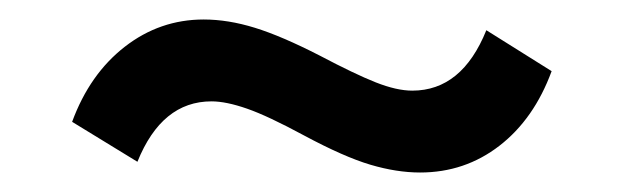

<svg xmlns="http://www.w3.org/2000/svg" viewBox="-20 -386 640 197"><path d="M411 -209Q387 -209 360 -217Q333 -225 292 -247Q255 -267 233.5 -274.5Q212 -282 197 -282Q146 -282 121 -220L54 -261Q72 -310 108 -338Q144 -366 189 -366Q214 -366 241.5 -357.5Q269 -349 308 -329Q344 -310 365.5 -301.5Q387 -293 403 -293Q454 -293 479 -355L546 -313Q528 -264 492.5 -236.5Q457 -209 411 -209Z"/></svg>

Font: Mulish ExtraLight
Style: Bold
Weight: 700
Version: Version 3.603